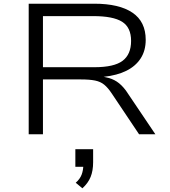

<svg xmlns="http://www.w3.org/2000/svg" viewBox="-20 -725 918 1037"><path d="M135 0V-705H489Q624 -705 695.5 -656.5Q767 -608 767 -510Q767 -452 740 -410Q713 -368 663 -343Q613 -318 540 -310L545 -309L554 -307Q585 -301 610.5 -284.5Q636 -268 660 -236L819 0H731L583 -221Q563 -251 543 -267.5Q523 -284 493.5 -290Q464 -296 417 -296H212V0ZM212 -362H490Q596 -362 642 -396.5Q688 -431 688 -504Q688 -577 639.5 -607.5Q591 -638 484 -638H212ZM425 292 389 262Q412 242 421 218Q430 194 430 165L443 176H387V81H483V151Q483 197 469.5 230.5Q456 264 425 292Z"/></svg>

Font: Nunito Sans 7pt Expanded Light
Style: Regular
Weight: 300
Width: 7
Designer: Vernon Adams
Foundry: Vernon Adams
Version: Version 3.101;gftools[0.9.27]